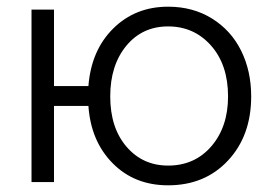

<svg xmlns="http://www.w3.org/2000/svg" viewBox="-20 -550 818 580"><path d="M487.8 9.8Q386.2 9.8 320.3 -56.9Q254.4 -123.5 247.1 -230H143.1V0H75.2V-521H143.1V-290H247.1Q255.4 -397.9 322 -463.9Q388.7 -529.8 487.8 -529.8Q563 -529.8 620.6 -493.9Q678.2 -458 708.5 -396.7Q738.8 -335.4 738.8 -258.8Q738.8 -140.1 668.9 -65.2Q599.1 9.8 487.8 9.8ZM487.8 -49.8Q568.4 -49.8 618.7 -108.4Q668.9 -167 668.9 -258.8Q668.9 -354 617.7 -412.1Q566.4 -470.2 487.8 -470.2Q409.7 -470.2 361.3 -411.4Q313 -352.5 313 -258.8Q313 -164.1 362.1 -106.9Q411.1 -49.8 487.8 -49.8Z"/></svg>

Font: Rawline
Style: Regular
Weight: 400
Designer: Matt McInerney, Pablo Impallari, Rodrigo Fuenzalida
Foundry: Matt McInerney, Pablo Impallari, Rodrigo Fuenzalida
Version: Version 4.020;PS 004.020;hotconv 1.0.88;makeotf.lib2.5.64775